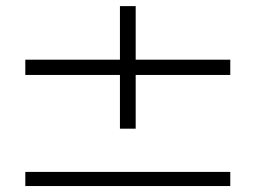

<svg xmlns="http://www.w3.org/2000/svg" viewBox="-20 -624 857 644"><path d="M435.1 -423.8H752.4V-372.6H435.1V-192.4H382.3V-372.6H64.9V-423.8H382.3V-603.5H435.1ZM64.9 0V-47.4H752.4V0Z"/></svg>

Font: Now Alt Light
Style: Regular
Weight: 300
Designer: Alfredo Marco Pradil
Foundry: Alfredo Marco Pradil
Version: Version 1.002;PS 001.002;hotconv 1.0.88;makeotf.lib2.5.64775